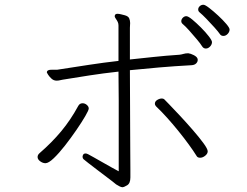

<svg xmlns="http://www.w3.org/2000/svg" viewBox="-20 -769 1040 807"><path d="M919 -618Q909 -618 904 -626Q898 -635 881.5 -653.5Q865 -672 847.5 -690Q830 -708 819 -717Q813 -722 813 -729Q813 -737 819.5 -743Q826 -749 835 -749Q842 -749 859.5 -735.5Q877 -722 897 -703.5Q917 -685 931 -668.5Q945 -652 945 -645Q945 -635 937 -626.5Q929 -618 919 -618ZM479 -121Q479 -164 479 -223Q479 -282 479 -346Q479 -410 478 -468Q414 -461 356 -452Q298 -443 243 -434Q237 -433 231 -431.5Q225 -430 218 -430Q206 -430 197 -438Q188 -446 182.5 -454.5Q177 -463 177 -464Q177 -471 182 -473Q185 -475 190 -475.5Q195 -476 201 -476H221Q292 -487 354 -496.5Q416 -506 478 -513V-662Q478 -670 475 -676.5Q472 -683 467 -690Q462 -697 462 -701Q462 -703 463 -705Q465 -711 474 -711Q480 -711 488 -709Q496 -707 504 -705Q519 -701 523 -692Q527 -683 527 -672Q527 -668 526.5 -662.5Q526 -657 526 -652V-519Q574 -524 625 -529.5Q676 -535 735 -539Q743 -540 751.5 -542.5Q760 -545 769 -545H772Q781 -544 794 -537.5Q807 -531 810 -523Q811 -521 811 -517Q811 -509 804.5 -502.5Q798 -496 786 -495Q713 -491 649 -485.5Q585 -480 526 -474Q526 -420 526.5 -359.5Q527 -299 527 -241.5Q527 -184 527.5 -136Q528 -88 528 -58Q528 -28 528 -23Q528 2 514 10Q500 18 496 18Q489 18 482 14Q475 10 468 6Q455 -5 433.5 -21Q412 -37 390 -54Q368 -71 351.5 -83.5Q335 -96 331 -100Q327 -104 327 -110Q327 -115 330 -119.5Q333 -124 339 -124Q344 -124 350 -121Q358 -117 374.5 -107.5Q391 -98 411.5 -86.5Q432 -75 450.5 -64.5Q469 -54 479 -49ZM845 -565Q835 -565 829 -575Q823 -585 807.5 -603.5Q792 -622 775.5 -640.5Q759 -659 748 -668Q742 -673 742 -680Q742 -688 748.5 -694.5Q755 -701 763 -701Q771 -701 788 -687Q805 -673 824.5 -653.5Q844 -634 857.5 -616.5Q871 -599 871 -592Q871 -582 863 -573.5Q855 -565 845 -565ZM853 -133Q853 -123 842.5 -114.5Q832 -106 821 -106Q810 -106 806 -114Q793 -135 772.5 -163Q752 -191 728.5 -220Q705 -249 681.5 -275Q658 -301 640 -318Q631 -326 631 -333Q631 -343 641 -349Q651 -355 660 -355Q666 -355 670 -352Q672 -350 691 -330.5Q710 -311 737 -282Q764 -253 790.5 -222.5Q817 -192 835 -167.5Q853 -143 853 -133ZM171 -83Q160 -83 149 -91Q138 -99 138 -109Q138 -118 146 -125Q198 -170 237.5 -217.5Q277 -265 309 -324Q315 -335 327 -335Q337 -335 345 -328Q353 -321 353 -313Q353 -306 338.5 -281Q324 -256 301 -222.5Q278 -189 253 -157Q228 -125 206 -104Q184 -83 171 -83Z"/></svg>

Font: Moon Stars Kai T HW Light
Style: Regular
Weight: 300
Designer: GuiWonder
Version: Version 1.101